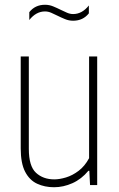

<svg xmlns="http://www.w3.org/2000/svg" viewBox="-20 -777 500 806"><path d="M207 9Q167.5 9 135.8 -5.8Q104 -20.5 85.5 -56Q67 -91.5 67 -154V-540H101V-152Q101 -79.5 131 -51.8Q161 -24 208 -24Q230 -24 257.2 -32.2Q284.5 -40.5 310.2 -60Q336 -79.5 354 -113V-540H388V0H358L355 -60H351Q322 -25 284 -8Q246 9 207 9ZM287 -690Q269 -690 252.8 -696.8Q236.5 -703.5 221.5 -711Q207.5 -718 194.8 -723.5Q182 -729 169 -729Q131.5 -729 103 -693V-726Q127.5 -757 169 -757Q187 -757 203.2 -750.2Q219.5 -743.5 234.5 -736Q248.5 -729 261.5 -723.5Q274.5 -718 287 -718Q324.5 -718 353 -754V-721Q328.5 -690 287 -690Z"/></svg>

Font: Encode Sans Condensed Thin
Style: Regular
Weight: 100
Width: 3
Designer: Multiple Designers
Foundry: Impallari Type
Version: Version 3.000; ttfautohint (v1.8.3) -l 8 -r 50 -G 200 -x 14 